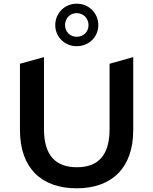

<svg xmlns="http://www.w3.org/2000/svg" viewBox="-20 -1009 829 1039"><path d="M395 -759C462 -759 512 -810 512 -873C512 -937 462 -989 395 -989C329 -989 279 -937 279 -873C279 -810 329 -759 395 -759ZM395 -810C359 -810 332 -837 332 -873C332 -911 360 -938 395 -938C431 -938 459 -910 459 -873C459 -837 432 -810 395 -810ZM395 10C586 10 701 -101 701 -305V-700L573 -664V-310C573 -166 509 -104 396 -104C283 -104 218 -166 218 -310V-700L88 -664V-305C88 -101 203 10 395 10Z"/></svg>

Font: Talent
Style: Bold
Weight: 600
Designer: Mike Powis
Version: Version 1.001;hotconv 1.0.109;makeotfexe 2.5.65596